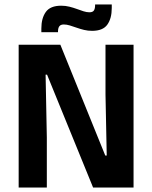

<svg xmlns="http://www.w3.org/2000/svg" viewBox="-20 -839 682 859"><path d="M250 -639 451 -143H457.5L452 -415.5V-639H577.5V0H396.5L190.5 -505H184L189.5 -224V0H63.5V-639ZM392 -701Q373.5 -701 356 -705.2Q338.5 -709.5 322.5 -715.2Q306.5 -721 292.2 -725.2Q278 -729.5 265.5 -729.5Q251.5 -729.5 245.5 -721.5Q239.5 -713.5 239.5 -698V-695H165V-711.5Q165 -757.5 185 -785.5Q205 -813.5 254 -813.5Q273 -813.5 290.8 -809Q308.5 -804.5 324 -798.8Q339.5 -793 353.8 -788.5Q368 -784 380 -784Q394.5 -784 400 -792Q405.5 -800 405.5 -816V-819H480V-803Q480 -756.5 460.2 -728.8Q440.5 -701 392 -701Z"/></svg>

Font: Anek Gujarati SemiBold
Style: Regular
Weight: 600
Designer: Mrunmayee Ghaisas (Gujarati), Yesha Goshar (Latin)
Foundry: Ek Type
Version: Version 1.003